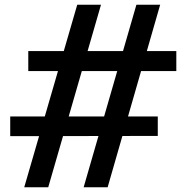

<svg xmlns="http://www.w3.org/2000/svg" viewBox="-20 -788 784 808"><path d="M405 -768 183 0H82L305 -768ZM654 -768 433 0H332L554 -768ZM722 -573V-489H99V-573ZM644 -298V-216L23 -215V-298Z"/></svg>

Font: Yaldevi SemiBold
Style: Regular
Weight: 600
Designer: Sol Matas, Rajitha Manaperi, Kosala Senevirathne
Foundry: Mooniak
Version: Version 1.100